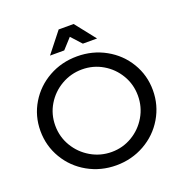

<svg xmlns="http://www.w3.org/2000/svg" viewBox="-156 -1037 1125 1181"><g transform="rotate(-20 406.0 -446.5)"><path d="M774 -351Q774 -253 725 -170.5Q676 -88 591.5 -40.5Q507 7 406 7Q305 7 220.5 -40.5Q136 -88 87 -170.5Q38 -253 38 -351Q38 -449 87 -530.5Q136 -612 220 -659Q304 -706 406 -706Q507 -706 591.5 -659Q676 -612 725 -530.5Q774 -449 774 -351ZM135 -351Q135 -277 172 -215Q209 -153 271.5 -116.5Q334 -80 407 -80Q480 -80 541.5 -116.5Q603 -153 639.5 -215Q676 -277 676 -351Q676 -425 639.5 -486.5Q603 -548 541.5 -584Q480 -620 407 -620Q334 -620 271.5 -584Q209 -548 172 -486.5Q135 -425 135 -351ZM560 -767H467L406 -834L345 -767H252L357 -900H455Z"/></g></svg>

Font: Gontserrat
Style: Regular
Weight: 400
Designer: Julieta Ulanovsky
Foundry: Julieta Ulanovsky
Version: Version 6.001